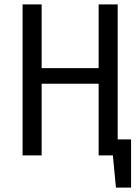

<svg xmlns="http://www.w3.org/2000/svg" viewBox="-20 -709 640 876"><path d="M578 -73V147H509L495 0H430V-327H170V0H83V-689H170V-398H430V-689H517V-73Z"/></svg>

Font: FiraDG Mono
Style: Regular
Weight: 400
Designer: Carrois Corporate & Edenspiekermann AG
Foundry: Carrois Corporate GbR & Edenspiekermann AG
Version: Version 3.206